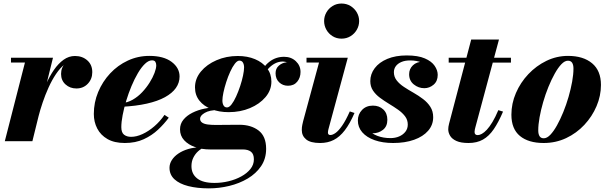

<svg xmlns="http://www.w3.org/2000/svg" viewBox="-20 -778 3358 1058"><path d="M6.5 0 117.5 -433.5H40.5V-460H272L158.5 0ZM176.5 -136Q186 -178.5 200.2 -224.8Q214.5 -271 233.8 -314.2Q253 -357.5 277.2 -392.8Q301.5 -428 330.5 -448.8Q359.5 -469.5 393 -469.5Q434 -469.5 461.2 -445.2Q488.5 -421 488.5 -380.5Q488.5 -342.5 463.8 -316.5Q439 -290.5 401 -290.5Q365.5 -290.5 341 -312.8Q316.5 -335 316.5 -370.5Q316.5 -407 340.8 -429.8Q365 -452.5 402.5 -452.5Q439.5 -452.5 463.5 -434.2Q487.5 -416 487.5 -380.5L461 -381Q461 -411.5 442.5 -427.8Q424 -444 391.5 -444Q362.5 -444 336.8 -423.8Q311 -403.5 288.5 -370Q266 -336.5 247.5 -295.5Q229 -254.5 215 -213Q201 -171.5 192 -136Z M667.5 10Q610 10 572.2 -11.8Q534.5 -33.5 515.8 -69.8Q497 -106 497 -150Q497 -213.5 521 -271Q545 -328.5 587 -373.5Q629 -418.5 684.5 -444.2Q740 -470 803 -470Q882 -470 925.8 -437Q969.5 -404 969.5 -356.5Q969.5 -322 949.2 -293.2Q929 -264.5 889 -242.5Q849 -220.5 789.2 -207Q729.5 -193.5 650.5 -189.5V-210Q682.5 -212 711.2 -228.5Q740 -245 763.5 -270Q787 -295 804.5 -323Q822 -351 831.5 -376.2Q841 -401.5 841 -417.5Q841 -429.5 836 -437.5Q831 -445.5 817.5 -445.5Q799 -445.5 779 -426.5Q759 -407.5 740 -375.2Q721 -343 704.5 -303.5Q688 -264 675.5 -222.8Q663 -181.5 655.8 -143.5Q648.5 -105.5 648.5 -77.5Q648.5 -47.5 663.5 -35.8Q678.5 -24 702.5 -24Q732 -24 765.2 -39.2Q798.5 -54.5 830.2 -81.8Q862 -109 886.5 -145L910 -129.5Q885 -95.5 851 -63.5Q817 -31.5 772 -10.8Q727 10 667.5 10Z M1131 260Q1066.5 260 1017.5 247.5Q968.5 235 941.2 209.8Q914 184.5 914 146.5Q914 124.5 926.8 104.2Q939.5 84 962.8 68.2Q986 52.5 1017 43.2Q1048 34 1085 34H1105.5Q1087 41.5 1071 56.2Q1055 71 1045 91.5Q1035 112 1035 137.5Q1035 180.5 1066.5 205.2Q1098 230 1162 230Q1201 230 1239.5 220.8Q1278 211.5 1309.5 194.2Q1341 177 1360 153.2Q1379 129.5 1379 100Q1379 70.5 1362.8 58Q1346.5 45.5 1318 45.5Q1308.5 45.5 1289.5 45.5Q1270.5 45.5 1247.2 45.5Q1224 45.5 1201.5 45.5Q1179 45.5 1161.5 45.5Q1144 45.5 1137.5 45.5Q1092.5 45.5 1055 32.5Q1017.5 19.5 994.8 -5.2Q972 -30 972 -65Q972 -95.5 990.5 -118.2Q1009 -141 1039.8 -156.5Q1070.5 -172 1107.5 -179.5Q1144.5 -187 1182 -187L1181 -171.5Q1134.5 -171.5 1108.5 -156.2Q1082.5 -141 1082.5 -124Q1082.5 -110 1094 -102.2Q1105.5 -94.5 1125 -92Q1144.5 -89.5 1168 -89.5Q1185.5 -89.5 1210.8 -89.8Q1236 -90 1260.5 -90.2Q1285 -90.5 1299 -90.5Q1363.5 -90.5 1405 -58.8Q1446.5 -27 1446.5 42Q1446.5 96.5 1418.8 137.5Q1391 178.5 1345 205.8Q1299 233 1243.2 246.5Q1187.5 260 1131 260ZM1240 -160Q1187 -160 1145 -176.5Q1103 -193 1078.8 -223.5Q1054.5 -254 1054.5 -296.5Q1054.5 -344.5 1087 -383.8Q1119.5 -423 1173.2 -446.2Q1227 -469.5 1290 -469.5Q1343.5 -469.5 1385.2 -452Q1427 -434.5 1451.2 -402.8Q1475.5 -371 1475.5 -328.5Q1475.5 -281 1443 -242.8Q1410.5 -204.5 1357.2 -182.2Q1304 -160 1240 -160ZM1231 -186Q1243 -186 1256 -202.8Q1269 -219.5 1281.2 -246.5Q1293.5 -273.5 1303.5 -303.8Q1313.5 -334 1319.2 -361.5Q1325 -389 1325 -406.5Q1325 -422 1318.8 -433Q1312.5 -444 1299 -444Q1287.5 -444 1274.2 -427Q1261 -410 1248.8 -383.2Q1236.5 -356.5 1226.8 -326.2Q1217 -296 1211.2 -268.5Q1205.5 -241 1205.5 -224Q1205.5 -208 1211.8 -197Q1218 -186 1231 -186ZM1545.5 -465Q1584.5 -465 1610.2 -440.8Q1636 -416.5 1636 -381.5Q1636 -350 1617.8 -327.8Q1599.5 -305.5 1567 -305.5Q1538 -305.5 1518.2 -324.5Q1498.5 -343.5 1498.5 -374.5Q1498.5 -400.5 1516.5 -416.2Q1534.5 -432 1558 -434.5Q1565.5 -433.5 1571.8 -429Q1578 -424.5 1581.5 -417Q1576 -426.5 1564.2 -432.8Q1552.5 -439 1538.5 -439Q1515.5 -439 1494.5 -428Q1473.5 -417 1455 -395.8Q1436.5 -374.5 1421.5 -344L1402.5 -354.5Q1429 -410 1464.2 -437.5Q1499.5 -465 1545.5 -465Z M1744 10Q1691 10 1667 -9.8Q1643 -29.5 1643 -61.5Q1643 -77.5 1645.8 -89.8Q1648.5 -102 1650.5 -110.5L1738 -433.5H1669V-460H1896.5L1790 -66.5Q1789 -62.5 1788 -57.5Q1787 -52.5 1787 -48Q1787 -41.5 1790 -37.8Q1793 -34 1800.5 -34Q1813 -34 1829.2 -45.5Q1845.5 -57 1865.2 -85.2Q1885 -113.5 1907.5 -164L1933.5 -155.5Q1908 -96.5 1880 -60Q1852 -23.5 1819 -6.8Q1786 10 1744 10ZM1862 -565Q1834.5 -565 1812.8 -578.5Q1791 -592 1778.5 -614.2Q1766 -636.5 1766 -662Q1766 -687.5 1778.5 -709.5Q1791 -731.5 1812.8 -745Q1834.5 -758.5 1862 -758.5Q1889.5 -758.5 1911.5 -745Q1933.5 -731.5 1946.2 -709.5Q1959 -687.5 1959 -662Q1959 -636.5 1946.2 -614.2Q1933.5 -592 1911.5 -578.5Q1889.5 -565 1862 -565Z M2146.5 10Q2088.5 10 2044.5 -5.5Q2000.5 -21 1976.2 -49Q1952 -77 1952 -114Q1952 -148 1974.8 -172Q1997.5 -196 2035 -196Q2069.5 -196 2092 -175Q2114.5 -154 2114.5 -118Q2114.5 -81.5 2090.2 -62.5Q2066 -43.5 2033.5 -43.5Q2011.5 -43.5 1993 -54Q1974.5 -64.5 1963.8 -80.8Q1953 -97 1953 -114H1990Q1990 -85 2008.8 -63.2Q2027.5 -41.5 2059.8 -29.2Q2092 -17 2131.5 -17Q2158 -17 2179.5 -26.2Q2201 -35.5 2214 -52.2Q2227 -69 2227 -91.5Q2227 -117.5 2212 -137.2Q2197 -157 2173.5 -173.5Q2150 -190 2123.5 -206Q2097 -222 2073.5 -239.5Q2050 -257 2035.2 -279.2Q2020.5 -301.5 2020.5 -331Q2020.5 -370 2044.8 -402.2Q2069 -434.5 2114.2 -453.5Q2159.5 -472.5 2221 -472.5Q2283.5 -472.5 2321 -456.2Q2358.5 -440 2375.2 -415.2Q2392 -390.5 2392 -365.5Q2392 -330.5 2369.2 -311.2Q2346.5 -292 2318 -292Q2286 -292 2260.2 -312.8Q2234.5 -333.5 2234.5 -369Q2234.5 -398 2255.2 -418Q2276 -438 2310.5 -438Q2342 -438 2366.5 -418.2Q2391 -398.5 2391 -365.5H2359Q2359 -384.5 2344.8 -402.8Q2330.5 -421 2304 -433Q2277.5 -445 2239.5 -445Q2212 -445 2192 -436.5Q2172 -428 2161.2 -413.5Q2150.5 -399 2150.5 -380Q2150.5 -354.5 2166 -334.8Q2181.5 -315 2206.2 -298.8Q2231 -282.5 2258.8 -266.8Q2286.5 -251 2311.2 -232.2Q2336 -213.5 2351.5 -189.2Q2367 -165 2367 -132Q2367 -89.5 2339.2 -57.5Q2311.5 -25.5 2261.8 -7.8Q2212 10 2146.5 10Z M2562 10Q2520 10 2495.5 -1Q2471 -12 2460.5 -29.5Q2450 -47 2450 -65.5Q2450 -79 2454.5 -96.2Q2459 -113.5 2463 -128.5L2576.5 -560H2729.5L2599.5 -76.5Q2598 -71 2596.5 -64.2Q2595 -57.5 2595 -51Q2595 -33.5 2612.5 -33.5Q2622.5 -33.5 2635.2 -40.5Q2648 -47.5 2662.8 -63.2Q2677.5 -79 2693.5 -105.5Q2709.5 -132 2726 -171L2752 -163Q2727 -104.5 2700.8 -66Q2674.5 -27.5 2641.2 -8.8Q2608 10 2562 10ZM2452.5 -433V-460H2795.5V-433Z M2976 10Q2892 10 2845 -28.8Q2798 -67.5 2798 -146Q2798 -207.5 2823 -265.5Q2848 -323.5 2891.5 -369.5Q2935 -415.5 2991.2 -442.8Q3047.5 -470 3110 -470Q3194 -470 3242.8 -429.2Q3291.5 -388.5 3291.5 -310Q3291.5 -250 3267.2 -193Q3243 -136 3200 -90Q3157 -44 3099.8 -17Q3042.5 10 2976 10ZM2976.5 -16Q2994 -16 3012.5 -35.2Q3031 -54.5 3049.2 -87.2Q3067.5 -120 3084 -160.5Q3100.5 -201 3113 -244.2Q3125.5 -287.5 3132.8 -328Q3140 -368.5 3140 -400Q3140 -420.5 3132.8 -432Q3125.5 -443.5 3109.5 -443.5Q3092 -443.5 3073.5 -424.2Q3055 -405 3036.8 -372.2Q3018.5 -339.5 3002 -299Q2985.5 -258.5 2973 -215.2Q2960.5 -172 2953.2 -131.5Q2946 -91 2946 -59.5Q2946 -39 2953.2 -27.5Q2960.5 -16 2976.5 -16Z"/></svg>

Font: Bodoni Moda 9pt ExtraBold
Style: Italic
Weight: 800
Italic angle: -13°
Designer: Owen Earl
Foundry: indestructible type
Version: Version 2.004